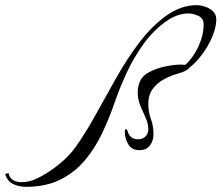

<svg xmlns="http://www.w3.org/2000/svg" viewBox="-327 -544 857 743"><path d="M212 37Q183 37 169.5 14.5Q156 -8 156 -34Q156 -36 156.5 -40Q157 -44 161 -44Q164 -44 165 -40.5Q166 -37 167 -35Q176 -5 208 -5Q225 -5 236 -16Q247 -27 247 -45Q247 -65 237 -87Q227 -109 216.5 -134Q206 -159 206 -186Q206 -208 213 -225Q222 -250 250.5 -265Q279 -280 313 -287Q347 -294 371 -294Q382 -294 390 -293Q421 -321 441 -364.5Q461 -408 461 -450Q461 -473 441 -482.5Q421 -492 401 -492Q379 -492 357 -483.5Q335 -475 317 -462Q268 -428 230 -376Q192 -324 164.5 -265Q137 -206 118 -151Q96 -87 68 -28Q40 31 0.5 77.5Q-39 124 -94.5 151.5Q-150 179 -227 179Q-254 179 -276.5 168Q-299 157 -307 129L-294 126Q-290 145 -276 153Q-262 161 -244 161Q-211 161 -181 145Q-141 126 -100 93Q-59 60 -33 23Q5 -31 43.5 -100.5Q82 -170 122.5 -242Q163 -314 208 -374Q256 -439 314 -481.5Q372 -524 434 -524Q450 -524 467.5 -518Q485 -512 497.5 -500Q510 -488 510 -469Q510 -440 495.5 -404.5Q481 -369 457 -336Q433 -303 405 -281Q402 -276 390.5 -270Q379 -264 364 -260Q335 -252 308 -237.5Q281 -223 264 -200Q247 -177 247 -142Q247 -111 257 -83.5Q267 -56 267 -25Q267 0 253.5 18.5Q240 37 212 37Z"/></svg>

Font: Caramel
Style: Regular
Weight: 400
Designer: Robert E. Leuschke
Foundry: Robert E. Leuschke
Version: Version 1.010